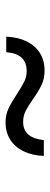

<svg xmlns="http://www.w3.org/2000/svg" viewBox="240 -614 183 704"><g transform="rotate(90 332.0 -261.5)"><path d="M113.9 -192.4Q115.8 -235.8 131.4 -267.5Q147 -299.1 174.2 -316Q201.4 -332.9 237.9 -332.9Q267.6 -332.9 290.5 -322.1Q313.5 -311.3 343.1 -290.3Q369.5 -271.9 387.3 -263.1Q405.2 -254.3 426.5 -254.3Q456.3 -254.3 472.8 -273.6Q489.4 -292.8 493.3 -330.2H551.3Q549.3 -286.5 533.8 -255.1Q518.2 -223.6 491.1 -206.7Q464 -189.8 427.7 -189.8Q401 -189.8 378.5 -200.2Q356 -210.6 324.2 -231.6Q296.9 -249.6 278.6 -258.5Q260.3 -267.3 240.4 -267.3Q176.1 -267.3 171 -192.4Z"/></g></svg>

Font: DavidDev Light
Style: Regular
Weight: 300
Designer: David.dev
Foundry: David.dev
Version: Version 1.001;FEAKit 1.0